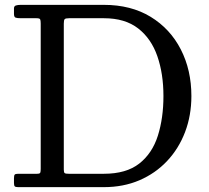

<svg xmlns="http://www.w3.org/2000/svg" viewBox="-20 -770 862 790"><path d="M37.5 -17C37.5 -10 38.6 -5.4 40.8 -3.2C42.9 -1.1 47.7 0 55 0H407.5C460.8 0 509.5 -9.4 553.5 -28.2C597.5 -47.1 635.5 -73.5 667.5 -107.5C699.5 -141.5 724.2 -181.2 741.5 -226.8C758.8 -272.2 767.5 -321.7 767.5 -375C767.5 -446 753 -509.8 724 -566.5C695 -623.2 653.6 -667.9 599.8 -700.8C545.9 -733.6 481.8 -750 407.5 -750H65C57.3 -750 50.8 -749.2 45.5 -747.5C40.2 -745.8 37.5 -741.8 37.5 -735.5V-713C37.5 -704.3 39.7 -699.2 44 -697.5C48.3 -695.8 55.7 -695 66 -695H130C138.7 -695 143.8 -693.5 145.2 -690.5C146.8 -687.5 147.5 -681.7 147.5 -673V-75C147.5 -67.3 146.8 -62.1 145.5 -59.2C144.2 -56.4 139.7 -55 132 -55H55C47.3 -55 42.5 -53.8 40.5 -51.5C38.5 -49.2 37.5 -44 37.5 -36ZM263 -55C254.7 -55 249.2 -55.8 246.5 -57.5C243.8 -59.2 242.5 -64 242.5 -72V-673C242.5 -682.7 243.8 -688.8 246.2 -691.2C248.8 -693.8 254.7 -695 264 -695H407.5C465.5 -695 512.5 -681 548.5 -653C584.5 -625 610.8 -586.8 627.5 -538.5C644.2 -490.2 652.5 -435.7 652.5 -375C652.5 -314.3 644.8 -259.8 629.5 -211.5C614.2 -163.2 588.7 -125 553 -97C517.3 -69 468.8 -55 407.5 -55Z"/></svg>

Font: Besley*
Style: Regular
Weight: 400
Designer: Owen Earl
Foundry: indestructible type*
Version: Version 3.000; ttfautohint (v1.8.3)